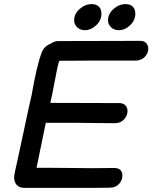

<svg xmlns="http://www.w3.org/2000/svg" viewBox="-20 -915 742 935"><path d="M515 -1Q543 -1 559.5 -19Q576 -37 576 -60Q576 -97 535 -97L434 -96Q382 -96 206 -98H158L203 -317H344L539 -315Q567 -315 584 -333.5Q601 -352 601 -374Q601 -391 590.5 -402Q580 -413 561 -413L225 -414L233 -450L250 -537Q255 -565 259.5 -586Q264 -607 269 -619Q360 -620 640 -620Q668 -620 685 -638Q702 -656 702 -677Q702 -694 692 -705Q682 -716 662 -716L262 -715Q245 -715 227 -702Q213 -698 200.5 -686Q188 -674 183 -659Q159 -596 134 -452Q123 -406 96 -278Q91 -254 86 -232Q81 -210 77 -189Q54 -82 52 -75Q44 -41 57 -20.5Q70 0 100 0H425L515 -1ZM393 -768Q423 -768 448.5 -792Q474 -816 474 -849Q474 -870 461.5 -882.5Q449 -895 427 -895Q394 -895 367.5 -871Q341 -847 341 -817Q341 -796 356 -782Q371 -768 393 -768ZM558 -768Q588 -768 613.5 -792Q639 -816 639 -849Q639 -870 626.5 -882.5Q614 -895 592 -895Q559 -895 532.5 -871Q506 -847 506 -817Q506 -796 521 -782Q536 -768 558 -768Z"/></svg>

Font: Balsamiq Sans
Style: Italic
Weight: 400
Italic angle: -12°
Designer: Michael Angeles
Foundry: Balsamiq SRL
Version: Version 1.020; ttfautohint (v1.8.4.7-5d5b);gftools[0.9.26]